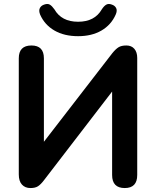

<svg xmlns="http://www.w3.org/2000/svg" viewBox="-20 -943 789 971"><path d="M375 -760Q305 -760 255.5 -788.5Q206 -817 183 -869Q175 -889 181.5 -902Q188 -915 204 -920Q221 -926 232 -919.5Q243 -913 255 -896Q291 -833 375 -833Q459 -833 495 -896Q506 -913 517.5 -919.5Q529 -926 545 -920Q561 -915 567.5 -902Q574 -889 565 -869Q542 -817 493 -788.5Q444 -760 375 -760ZM134 8Q107 8 91 -9.5Q75 -27 75 -61V-648Q75 -713 139 -713Q202 -713 202 -648V-226L548 -674Q565 -695 579.5 -704Q594 -713 619 -713Q645 -713 659.5 -696Q674 -679 674 -650V-58Q674 8 611 8Q547 8 547 -58V-480L202 -31Q186 -10 172 -1Q158 8 134 8Z"/></svg>

Font: Chiron GoRound TC SB
Style: Regular
Weight: 500
Designer: Ryoko NISHIZUKA 西塚涼子 (kana, bopomofo & ideographs); Paul D. Hunt (Latin, Greek & Cyrillic); Sandoll Communications 산돌커뮤니
Foundry: Adobe
Version: Version 1.000;hotconv 1.1.1;makeotfexe 2.6.0